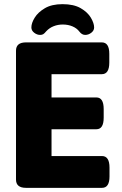

<svg xmlns="http://www.w3.org/2000/svg" viewBox="-20 -904 586 924"><path d="M105 0Q57 0 57 -40V-660Q57 -700 105 -700H470Q506 -700 506 -645V-603Q506 -547 470 -547H228V-435H444Q479 -435 479 -379V-338Q479 -282 444 -282H228V-153H471Q507 -153 507 -97V-55Q507 0 471 0ZM173 -736Q158 -736 144.5 -746.5Q131 -757 131 -772Q131 -793 147 -819Q163 -845 196 -864.5Q229 -884 281 -884Q335 -884 368.5 -864.5Q402 -845 417.5 -818.5Q433 -792 433 -772Q433 -757 419.5 -746.5Q406 -736 390 -736Q374 -736 362 -752Q350 -768 329 -777Q308 -786 282 -786Q259 -786 238.5 -778Q218 -770 203 -754Q194 -743 188 -739.5Q182 -736 173 -736Z"/></svg>

Font: Asap ExtraBold
Style: Regular
Weight: 800
Designer: Pablo Cosgaya
Foundry: Omnibus-Type
Version: Version 3.001; ttfautohint (v1.8.4.7-5d5b)